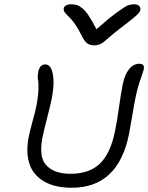

<svg xmlns="http://www.w3.org/2000/svg" viewBox="-20 -923 699 906"><path d="M612.8 -902.8Q628.9 -902.8 636.7 -894.8Q644.5 -886.7 642.1 -875Q639.6 -864.7 623.3 -849.6Q606.9 -834.5 545.9 -788.1Q523.9 -771.5 502.2 -752.9Q480.5 -734.4 471.7 -726.8Q462.9 -719.2 451.4 -714.1Q439.9 -709 425.8 -709Q403.3 -709 390.1 -719.5Q377 -730 362.8 -759.8Q350.6 -784.7 336.9 -804.9Q323.2 -825.2 313.2 -835.4Q303.2 -845.7 294.7 -854.2Q286.1 -862.8 282.7 -869.4Q279.3 -876 280.8 -883.8Q282.2 -892.1 291.7 -897.5Q301.3 -902.8 314 -902.8Q331.5 -902.8 344 -898.7Q356.4 -894.5 370.8 -882.1Q385.3 -869.6 400.4 -846.2Q415.5 -822.8 435.1 -785.2Q496.6 -839.4 534.7 -866.7Q572.8 -894 585.4 -898.4Q598.1 -902.8 612.8 -902.8ZM318.8 -37.1Q236.8 -37.1 185.8 -68.1Q134.8 -99.1 118.2 -152.1Q101.6 -205.1 115.2 -275.9Q121.1 -304.7 134.3 -353.3Q147.5 -401.9 150.9 -418.9Q160.6 -467.8 161.4 -502.7Q162.1 -537.6 159.2 -547.9Q156.2 -558.1 160.2 -583Q167.5 -619.1 193.8 -619.1Q209.5 -619.1 219.5 -602.8Q229.5 -586.4 232.2 -548.6Q234.9 -510.7 222.2 -448.2Q217.8 -426.8 201.7 -363.8Q185.5 -300.8 179.2 -269Q171.4 -222.7 176.5 -190.9Q181.6 -159.2 201.9 -139.6Q222.2 -120.1 249.5 -111.6Q276.9 -103 313 -103Q402.3 -103 452.1 -151.6Q502 -200.2 522.9 -305.2Q532.2 -349.6 541.5 -416.7Q550.8 -483.9 559.1 -524.9Q568.4 -570.8 588.9 -596.4Q609.4 -622.1 637.2 -622.1Q650.4 -622.1 655.8 -616Q661.1 -609.9 658.2 -594.2Q656.7 -587.4 642.8 -548.1Q628.9 -508.8 619.1 -460.9Q613.3 -432.6 603.8 -375.2Q594.2 -317.9 588.9 -291Q538.1 -37.1 318.8 -37.1Z"/></svg>

Font: Shantell Sans Irregular
Style: Italic
Weight: 300
Italic angle: -11.31°
Designer: Stephen Nixon, Anya Danilova, Shantell Martin
Foundry: Arrow Type
Version: Version 1.006;[9816181b4]